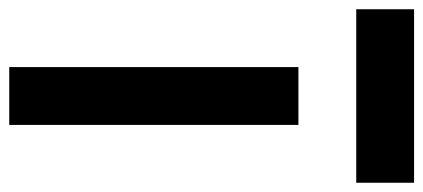

<svg xmlns="http://www.w3.org/2000/svg" viewBox="-395 -645 915 415"><g transform="rotate(90 62.5 -437.5)"><path d="M-125 -750V-875H250V-750ZM125 0H0V-625H125Z"/></g></svg>

Font: Tiny5
Style: Regular
Weight: 400
Designer: Stefan Schmidt
Foundry: Made with Bits'n'Picas by Kreative Software
Version: Version 1.002; ttfautohint (v1.8.4.7-5d5b)